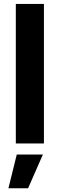

<svg xmlns="http://www.w3.org/2000/svg" viewBox="-20 -748 311 1001"><path d="M209 -727.5V0H62.5V-727.5ZM23.9 233.4 67.4 57.6H203.6L126.5 233.4Z"/></svg>

Font: Inter-Bold
Style: Bold
Weight: 700
Designer: Rasmus Andersson
Foundry: rsms
Version: Version 4.000;git-a52131595